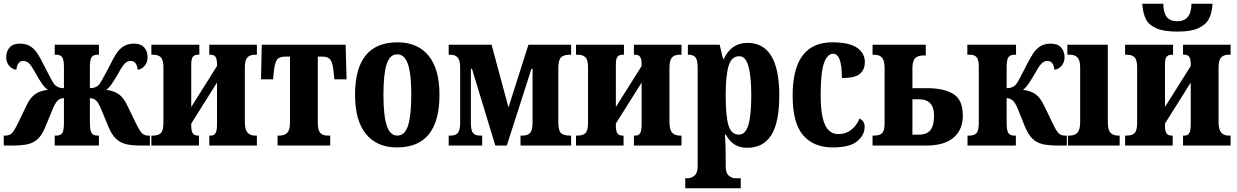

<svg xmlns="http://www.w3.org/2000/svg" viewBox="-25 -774 6576 1021"><path d="M-5 -53H4Q25 -53 37.5 -65Q50 -77 70 -118L116 -213Q136 -256 163 -274Q190 -292 229 -296Q214 -307 198.5 -328.5Q183 -350 162 -389Q142 -425 129 -437.5Q116 -450 98 -450Q82 -450 73 -437Q64 -424 62 -403Q39 -406 23.5 -424.5Q8 -443 8 -470Q8 -501 26 -521.5Q44 -542 81 -542Q113 -542 135 -528.5Q157 -515 172.5 -492Q188 -469 208 -428Q251 -343 262 -328Q280 -305 315 -305V-416Q315 -456 306 -469.5Q297 -483 275 -483H266V-536H501V-483H493Q471 -483 462 -469.5Q453 -456 453 -418V-305Q487 -305 505 -328Q514 -341 540 -390L560 -428Q580 -469 595.5 -492Q611 -515 633.5 -528.5Q656 -542 688 -542Q724 -542 742 -521.5Q760 -501 760 -470Q760 -443 744.5 -424.5Q729 -406 707 -403Q702 -450 670 -450Q653 -450 639.5 -437Q626 -424 607 -389Q586 -352 570.5 -329.5Q555 -307 540 -296Q578 -292 605 -274Q632 -256 652 -213L698 -118Q718 -77 730.5 -65Q743 -53 763 -53H772V0H726Q676 0 645 -7.5Q614 -15 591.5 -36.5Q569 -58 552 -99L514 -191Q499 -228 485.5 -240Q472 -252 453 -252V-121Q453 -82 461.5 -67.5Q470 -53 493 -53H501V0H266V-53H275Q298 -53 306.5 -67Q315 -81 315 -121V-252Q296 -252 282.5 -240Q269 -228 254 -191L216 -99Q199 -57 177 -36Q155 -15 124 -7.5Q93 0 42 0H-5Z M780 -53H789Q817 -53 830.5 -66.5Q844 -80 844 -121V-415Q844 -455 830.5 -469Q817 -483 789 -483H780V-536H1035V-483H1028Q1009 -483 1000.5 -472Q992 -461 992 -431V-205L1129 -423V-433Q1129 -460 1121 -471.5Q1113 -483 1095 -483H1088V-536H1341V-483H1331Q1304 -483 1290.5 -468.5Q1277 -454 1277 -414V-125Q1277 -85 1291 -69Q1305 -53 1331 -53H1341V0H1088V-53H1096Q1114 -53 1121.5 -66.5Q1129 -80 1129 -112V-335L992 -117V-107Q992 -76 1000.5 -64.5Q1009 -53 1027 -53H1033V0H780Z M1451 -53H1461Q1488 -53 1502.5 -68Q1517 -83 1517 -120V-473H1493Q1460 -473 1448 -456.5Q1436 -440 1431 -392L1427 -352H1363L1367 -536H1813L1818 -352H1753L1749 -392Q1744 -440 1732 -456.5Q1720 -473 1689 -473H1665V-120Q1665 -82 1678 -67.5Q1691 -53 1718 -53H1731V0H1451Z M1863 -270Q1863 -549 2089 -549Q2195 -549 2253.5 -478.5Q2312 -408 2312 -270Q2312 10 2086 10Q1980 10 1921.5 -61Q1863 -132 1863 -270ZM2162 -270Q2162 -380 2144.5 -432.5Q2127 -485 2087 -485Q2048 -485 2031 -432.5Q2014 -380 2014 -270Q2014 -160 2031.5 -106.5Q2049 -53 2088 -53Q2128 -53 2145 -106.5Q2162 -160 2162 -270Z M2361 -53H2373Q2398 -53 2410 -67.5Q2422 -82 2422 -122V-414Q2422 -454 2408.5 -468.5Q2395 -483 2370 -483H2361V-536H2589L2679 -203L2785 -536H3012V-483H3005Q2972 -483 2958 -468.5Q2944 -454 2944 -412V-124Q2944 -81 2957.5 -67Q2971 -53 3005 -53H3012V0H2743V-53H2754Q2782 -53 2794.5 -67.5Q2807 -82 2807 -124V-408H2801L2670 0H2609L2485 -408H2479V-124Q2479 -81 2490 -67Q2501 -53 2528 -53H2539V0H2361Z M3038 -53H3047Q3075 -53 3088.5 -66.5Q3102 -80 3102 -121V-415Q3102 -455 3088.5 -469Q3075 -483 3047 -483H3038V-536H3293V-483H3286Q3267 -483 3258.5 -472Q3250 -461 3250 -431V-205L3387 -423V-433Q3387 -460 3379 -471.5Q3371 -483 3353 -483H3346V-536H3599V-483H3589Q3562 -483 3548.5 -468.5Q3535 -454 3535 -414V-125Q3535 -85 3549 -69Q3563 -53 3589 -53H3599V0H3346V-53H3354Q3372 -53 3379.5 -66.5Q3387 -80 3387 -112V-335L3250 -117V-107Q3250 -76 3258.5 -64.5Q3267 -53 3285 -53H3291V0H3038Z M3619 174H3631Q3651 174 3668 160Q3685 146 3685 109V-413Q3685 -455 3673.5 -469Q3662 -483 3637 -483H3633V-536H3802L3820 -461H3824Q3864 -546 3950 -546Q4119 -546 4119 -266Q4119 -123 4076.5 -55.5Q4034 12 3948 12Q3908 12 3880.5 -6Q3853 -24 3835 -58H3830Q3834 4 3834 53V109Q3834 146 3850.5 160Q3867 174 3887 174H3914V227H3619ZM3970 -266Q3970 -369 3955 -422Q3940 -475 3906 -475Q3865 -475 3849.5 -423.5Q3834 -372 3834 -267Q3834 -156 3849 -107Q3864 -58 3904 -58Q3939 -58 3954.5 -109Q3970 -160 3970 -266Z M4190 -266Q4190 -549 4401 -549Q4491 -549 4532.5 -520Q4574 -491 4574 -444Q4574 -405 4548.5 -382Q4523 -359 4452 -359Q4452 -488 4406 -488Q4374 -488 4356.5 -438Q4339 -388 4339 -267Q4339 -163 4361.5 -112Q4384 -61 4434 -61Q4473 -61 4502 -84Q4531 -107 4546 -144Q4573 -129 4573 -100Q4573 -56 4533.5 -23Q4494 10 4404 10Q4302 10 4246 -54.5Q4190 -119 4190 -266Z M4615 -53H4623Q4655 -53 4667 -67Q4679 -81 4679 -117V-411Q4679 -450 4666 -466.5Q4653 -483 4623 -483H4615V-536H4898V-479H4887Q4854 -479 4840.5 -463.5Q4827 -448 4827 -412V-305H4907Q4995 -305 5045 -274Q5095 -243 5095 -159Q5095 -84 5045.5 -42Q4996 0 4901 0H4615ZM4862 -58Q4903 -58 4922.5 -82Q4942 -106 4942 -160Q4942 -246 4861 -246H4827V-58Z M5120 -53H5131Q5157 -53 5168.5 -67Q5180 -81 5180 -122V-418Q5180 -455 5169 -469Q5158 -483 5133 -483H5119V-536H5378V-483H5369Q5347 -483 5337.5 -469.5Q5328 -456 5328 -418V-305Q5362 -305 5380 -328Q5392 -344 5419 -399L5434 -428Q5455 -469 5470.5 -492Q5486 -515 5508 -528.5Q5530 -542 5562 -542Q5599 -542 5617.5 -521.5Q5636 -501 5636 -470Q5636 -443 5620.5 -424.5Q5605 -406 5582 -403Q5577 -450 5545 -450Q5528 -450 5514.5 -437Q5501 -424 5482 -389Q5459 -350 5444.5 -328.5Q5430 -307 5415 -296Q5453 -292 5479.5 -274.5Q5506 -257 5527 -213L5573 -118Q5592 -77 5604.5 -65Q5617 -53 5638 -53H5648V0H5601Q5550 0 5519 -7.5Q5488 -15 5466 -36Q5444 -57 5426 -99L5389 -191Q5374 -228 5360 -240Q5346 -252 5328 -252V-121Q5328 -82 5336.5 -67.5Q5345 -53 5368 -53H5377V0H5120Z M5654 -53H5663Q5691 -53 5705 -69Q5719 -85 5719 -125V-415Q5719 -453 5705 -468Q5691 -483 5665 -483H5651V-536H5866V-125Q5866 -84 5880 -68.5Q5894 -53 5920 -53H5929V0H5654Z M5958 -53H5967Q5995 -53 6008.5 -66.5Q6022 -80 6022 -121V-415Q6022 -455 6008.5 -469Q5995 -483 5967 -483H5958V-536H6213V-483H6206Q6187 -483 6178.5 -472Q6170 -461 6170 -431V-205L6307 -423V-433Q6307 -460 6299 -471.5Q6291 -483 6273 -483H6266V-536H6519V-483H6509Q6482 -483 6468.5 -468.5Q6455 -454 6455 -414V-125Q6455 -85 6469 -69Q6483 -53 6509 -53H6519V0H6266V-53H6274Q6292 -53 6299.5 -66.5Q6307 -80 6307 -112V-335L6170 -117V-107Q6170 -76 6178.5 -64.5Q6187 -53 6205 -53H6211V0H5958ZM6049 -754H6161Q6162 -705 6180 -683Q6198 -661 6236 -661Q6272 -661 6291 -683.5Q6310 -706 6311 -754H6423Q6420 -706 6404 -674.5Q6388 -643 6348.5 -624.5Q6309 -606 6237 -606Q6163 -606 6123 -624Q6083 -642 6068 -673Q6053 -704 6049 -754Z"/></svg>

Font: Noto Serif CondExtraBold
Style: Regular
Weight: 800
Width: 3
Designer: Monotype Design Team
Foundry: Monotype Imaging Inc.
Version: Version 1.001